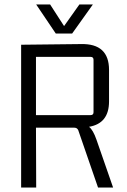

<svg xmlns="http://www.w3.org/2000/svg" viewBox="-20 -834 563 854"><path d="M228 -685 141 -814H203L265 -718L333 -814H393L301 -685ZM141 0H74V-635L340 -638Q465 -641 465 -523V-383Q465 -285 376 -270Q394 -256 409 -213L483 0H416L328 -255Q323 -266 311 -266H140ZM383 -581H140V-322H383Q396 -322 396 -335V-568Q396 -581 383 -581Z"/></svg>

Font: Gemunu Libre Light
Style: Regular
Weight: 300
Designer: Puspanada Ekanayake, Sola Matas, Pathum Egodawatta, Kosala Senevirathne
Foundry: mooniak
Version: Version 1.100